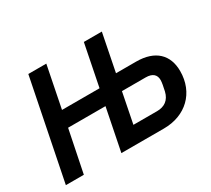

<svg xmlns="http://www.w3.org/2000/svg" viewBox="-134 -931 1279 1165"><g transform="rotate(-30 505.5 -349.0)"><path d="M27 0H153L213 -295H475L416 0H714C868 0 974 -102 974 -253C974 -366 905 -436 771 -436H630L682 -698H556L498 -407H235L293 -698H167ZM565 -112 607 -324H773C823 -324 844 -301 844 -265C844 -250 839 -223 832 -192C819 -136 781 -112 731 -112Z"/></g></svg>

Font: Braiins Sans SemiBold
Style: Italic
Weight: 600
Italic angle: -11.31°
Designer: Mike Abbink, Paul van der Laan, Pieter van Rosmalen, Jiri Chlebus, Lubos Buracinsky
Foundry: Bold Monday, Sudetype
Version: Version 1.000;hotconv 1.0.109;makeotfexe 2.5.65596